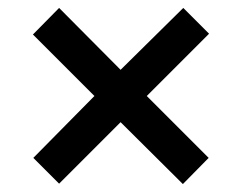

<svg xmlns="http://www.w3.org/2000/svg" viewBox="-20 -595 612 484"><path d="M442 -575 507 -510 350 -353 506 -197 441 -131 284 -287 129 -132 64 -197 218 -353 63 -508 129 -575 284 -419Z"/></svg>

Font: Noto Sans SemiBold
Style: Regular
Weight: 600
Designer: Monotype Design Team
Foundry: Monotype Imaging Inc.
Version: Version 2.007